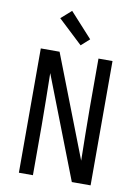

<svg xmlns="http://www.w3.org/2000/svg" viewBox="-104 -1050 808 1118"><g transform="rotate(10 300.0 -491.0)"><path d="M88 0V-735H199L433 -132Q432 -209 430.5 -286.5Q429 -364 429 -441V-735H512V0H401L167 -603Q168 -526 169.5 -448.5Q171 -371 171 -294V0ZM313 -793 169 -928 230 -982 362 -837Z"/></g></svg>

Font: Iosevka Fixed Extended
Style: Regular
Weight: 400
Width: 7
Monospace: yes
Designer: Belleve Invis
Foundry: Belleve Invis
Version: Version 24.1.1; ttfautohint (v1.8.4)